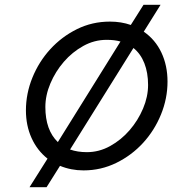

<svg xmlns="http://www.w3.org/2000/svg" viewBox="-20 -700 718 800"><path d="M88 -240Q88 -310 115 -376.5Q142 -443 189.5 -495Q237 -547 300.5 -578.5Q364 -610 438 -610Q485 -610 525 -596L578 -680H649L579 -568Q627 -535 652.5 -481Q678 -427 678 -360Q678 -290 651 -223.5Q624 -157 576.5 -105Q529 -53 465 -21.5Q401 10 328 10Q276 10 230 -9L174 80H103L178 -39Q135 -73 111.5 -125Q88 -177 88 -240ZM272 -77Q303 -66 342 -66Q393 -66 439 -91.5Q485 -117 520 -157.5Q555 -198 576 -247.5Q597 -297 597 -346Q597 -397 581.5 -436.5Q566 -476 536 -500ZM169 -254Q169 -158 221 -108L482 -527Q458 -534 424 -534Q373 -534 327 -508.5Q281 -483 246 -442.5Q211 -402 190 -352.5Q169 -303 169 -254Z"/></svg>

Font: Gauge
Style: Oblique
Weight: 400
Italic angle: -80°
Designer: Daniel Pimley
Foundry: Daniel Pimley
Version: Version 2.0